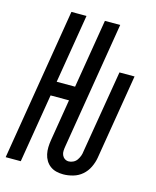

<svg xmlns="http://www.w3.org/2000/svg" viewBox="-117 -812 729 897"><g transform="rotate(15 247.5 -363.5)"><path d="M275 8Q257 8 241 4Q225 0 212 -9.5Q199 -19 190.5 -33Q182 -47 178.5 -63.5Q175 -80 175.5 -97Q176 -114 179 -132L212 -333H123L68 0H-5L116 -735H189L134 -402H223L278 -735H352L251 -121Q249 -110 248.5 -99Q248 -88 252 -78.5Q256 -69 264.5 -63Q273 -57 284 -57Q295 -57 306 -62.5Q317 -68 323.5 -77.5Q330 -87 334 -97.5Q338 -108 339 -119L406 -520H479L411 -108Q407 -85 396 -62Q385 -39 366 -22.5Q347 -6 322.5 1Q298 8 275 8Z"/></g></svg>

Font: Iosevka Term Curly
Style: Italic
Weight: 400
Italic angle: -9°
Designer: Belleve Invis
Foundry: Belleve Invis
Version: Version 32.3.0